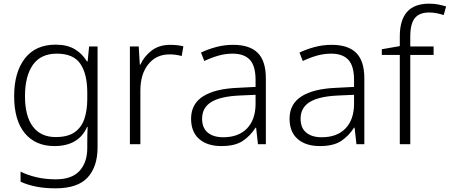

<svg xmlns="http://www.w3.org/2000/svg" viewBox="-20 -785 2448 1045"><path d="M283 -542Q345 -542 386.5 -517.5Q428 -493 453 -451H457L465 -532H511V17Q511 122 457 181Q403 240 282 240Q222 240 175.5 230.5Q129 221 92 204V149Q129 168 178 179.5Q227 191 284 191Q371 191 413 145Q455 99 455 20V-11Q455 -32 455.5 -53.5Q456 -75 457 -94H454Q408 10 276 10Q173 10 115 -60Q57 -130 57 -262Q57 -391 115 -466.5Q173 -542 283 -542ZM289 -493Q202 -493 159 -432Q116 -371 116 -261Q116 -153 159 -96Q202 -39 283 -39Q349 -39 386.5 -65.5Q424 -92 439.5 -139Q455 -186 455 -246V-281Q455 -382 417.5 -437.5Q380 -493 289 -493Z M906 -541Q945 -541 978 -533L969 -480Q937 -489 903 -489Q830 -489 787 -435Q744 -381 744 -292V0H687V-532H735L741 -433H744Q764 -478 805 -509.5Q846 -541 906 -541Z M1249 -541Q1339 -541 1383 -497Q1427 -453 1427 -358V0H1384L1374 -90H1371Q1342 -45 1300.5 -17.5Q1259 10 1185 10Q1108 10 1064 -28.5Q1020 -67 1020 -139Q1020 -219 1085 -260.5Q1150 -302 1274 -307L1371 -312V-349Q1371 -427 1339.5 -460Q1308 -493 1247 -493Q1206 -493 1168 -482Q1130 -471 1092 -453L1074 -499Q1112 -517 1156.5 -529Q1201 -541 1249 -541ZM1281 -265Q1179 -260 1129.5 -229.5Q1080 -199 1080 -139Q1080 -89 1110.5 -63.5Q1141 -38 1195 -38Q1278 -38 1324 -85.5Q1370 -133 1371 -217V-269Z M1785 -541Q1875 -541 1919 -497Q1963 -453 1963 -358V0H1920L1910 -90H1907Q1878 -45 1836.5 -17.5Q1795 10 1721 10Q1644 10 1600 -28.5Q1556 -67 1556 -139Q1556 -219 1621 -260.5Q1686 -302 1810 -307L1907 -312V-349Q1907 -427 1875.5 -460Q1844 -493 1783 -493Q1742 -493 1704 -482Q1666 -471 1628 -453L1610 -499Q1648 -517 1692.5 -529Q1737 -541 1785 -541ZM1817 -265Q1715 -260 1665.5 -229.5Q1616 -199 1616 -139Q1616 -89 1646.5 -63.5Q1677 -38 1731 -38Q1814 -38 1860 -85.5Q1906 -133 1907 -217V-269Z M2340 -486H2213V0H2156V-486H2058V-517L2156 -534V-587Q2156 -765 2315 -765Q2343 -765 2366 -760.5Q2389 -756 2408 -750L2395 -703Q2377 -709 2356.5 -713Q2336 -717 2316 -717Q2262 -717 2237.5 -686Q2213 -655 2213 -587V-532H2340Z"/></svg>

Font: Noto Sans Bengali UI Light
Style: Regular
Weight: 300
Designer: Jelle Bosma - Monotype Design Team
Foundry: Monotype Imaging Inc.
Version: Version 2.003; ttfautohint (v1.8.4.7-5d5b)